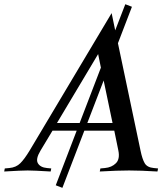

<svg xmlns="http://www.w3.org/2000/svg" viewBox="-20 -820 792 918"><path d="M278.3 78.1 246.6 65.9 346.7 -195.3H231L173.8 -100.1Q149.4 -59.6 161.1 -39.6Q172.9 -19.5 204.6 -16.6L225.1 -14.6L222.2 0Q141.1 -4.9 112.3 -4.9Q82.5 -4.9 0 0L2.9 -14.6L24.4 -16.6Q57.1 -19.5 77.1 -39.6Q97.2 -59.6 121.6 -100.1L513.7 -757.3L530.8 -674.8L579.1 -799.8L610.8 -787.6L543.9 -613.3L651.9 -100.1Q660.2 -59.6 671.9 -39.6Q683.6 -19.5 715.3 -16.6L735.8 -14.6L732.9 0Q651.9 -4.9 597.2 -4.9Q542 -4.9 457 0L460 -14.6L481.4 -16.6Q514.2 -19.5 534.2 -39.6Q554.2 -59.6 545.9 -100.1L526.4 -195.3H383.3ZM449.2 -561.5 252.4 -231.9H360.8L462.4 -496.6ZM518.1 -231.9 475.6 -435.1 397.5 -231.9Z"/></svg>

Font: Flanker
Style: Italic
Weight: 400
Italic angle: -12°
Designer: Flanker
Version: Version 2.027